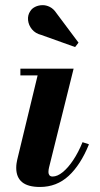

<svg xmlns="http://www.w3.org/2000/svg" viewBox="-20 -733 398 763"><path d="M139 10Q91 10 67.8 -9.2Q44.5 -28.5 44.5 -66Q44.5 -75.5 45.8 -84Q47 -92.5 48.5 -98.5L129.5 -433.5H61V-460H272.5L175 -68Q174 -64 173.2 -58.8Q172.5 -53.5 172.5 -49Q172.5 -41.5 176.5 -36.5Q180.5 -31.5 189 -31.5Q208 -31.5 229.2 -48.8Q250.5 -66 271 -96.8Q291.5 -127.5 308 -168L333.5 -159.5Q300.5 -78 252.8 -34Q205 10 139 10ZM278.5 -546 144.5 -594Q120.5 -600 107 -616.5Q93.5 -633 91.5 -653Q89.5 -673 100.5 -689Q107 -699.5 119.8 -705.8Q132.5 -712 147.8 -712.5Q163 -713 178 -705.5Q193 -698 204.5 -680.5L292 -563.5Z"/></svg>

Font: Bodoni Moda 9pt
Style: Bold Italic
Weight: 700
Italic angle: -13°
Designer: Owen Earl
Foundry: indestructible type
Version: Version 2.004